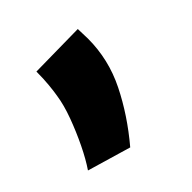

<svg xmlns="http://www.w3.org/2000/svg" viewBox="-172 -186 453 453"><g transform="rotate(-45 55.0 40.5)"><path d="M-4 -100 136 -102Q136 -94 136.5 -86Q137 -78 137 -69Q137 0 106 62.5Q75 125 26 183L-83 151Q-68 129 -53 98Q-38 67 -26 34.5Q-14 2 -10 -25Q-8 -36 -6 -56Q-4 -76 -4 -100Z"/></g></svg>

Font: Georama Condensed ExtraBold
Style: Italic
Weight: 800
Width: 3
Italic angle: -9°
Designer: Jean-Baptiste Levee
Foundry: Production Type
Version: Version 1.000